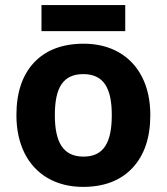

<svg xmlns="http://www.w3.org/2000/svg" viewBox="-20 -729 659 759"><path d="M144 -606H475.1V-709H144ZM574.2 -273.9C574.2 -331.1 563.5 -381.3 542 -423.8C499 -509.3 416 -556.2 311 -556.2C226.6 -556.2 161.1 -531.2 114.7 -481.9C68.4 -432.6 44.9 -363.3 44.9 -273.9C44.9 -216.8 55.7 -166.5 77.1 -123.5C120.1 -37.6 203.1 9.8 308.1 9.8C391.6 9.8 457 -15.1 503.9 -65.4C550.8 -115.7 574.2 -185.1 574.2 -273.9ZM196.8 -273.9C196.8 -382.8 229.5 -436 309.1 -436C389.2 -436 421.9 -381.8 421.9 -273.9C421.9 -165 389.6 -109.9 310.1 -109.9C230 -109.9 196.8 -166 196.8 -273.9Z"/></svg>

Font: Noto Reveo Sans
Style: Bold
Weight: 700
Designer: Monotype Design team
Foundry: Monotype Imaging Inc.
Version: Version 1.04